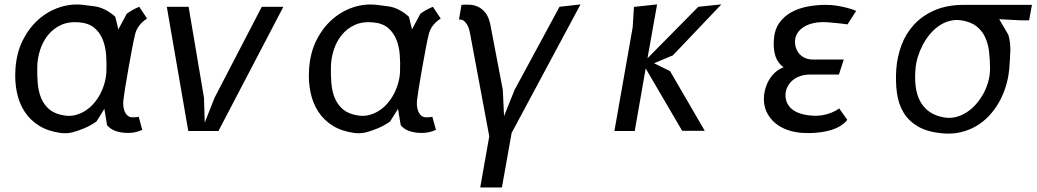

<svg xmlns="http://www.w3.org/2000/svg" viewBox="-20 -580 4590 850"><path d="M631 -498Q587 -469.5 577.5 -425.5Q572 -403 565 -366Q558 -329 548.5 -276Q529.5 -168.5 526 -134.5Q524.5 -117 527 -103.5Q529.5 -90 535 -80.2Q540.5 -70.5 548.5 -65.5Q556.5 -60.5 565.5 -60.5Q576.5 -60.5 582 -61.2Q587.5 -62 594 -63L610 -5Q580 8.5 548.5 8.5Q481.5 8.5 454 -26L442 -98L407 -42Q382.5 -25 355 -13Q329.5 -2 303 5.2Q276.5 12.5 248 8.5Q192.5 1 153 -23.5Q113.5 -48 89 -85.8Q64.5 -123.5 54.5 -172.2Q44.5 -221 48.5 -276.5Q53.5 -347.5 81.2 -402.5Q109 -457.5 151 -494.2Q193 -531 244.2 -547.8Q295.5 -564.5 347.5 -558.5Q375.5 -555.5 400 -551.8Q424.5 -548 445.5 -537Q458.5 -530.5 469.5 -522.8Q480.5 -515 490.5 -505.5L504 -450L541 -519Q552 -527.5 565.8 -535.2Q579.5 -543 596.5 -550ZM451 -263Q452.5 -300 449.8 -337Q447 -374 434.8 -404.8Q422.5 -435.5 398.2 -456.2Q374 -477 332 -481Q286 -485.5 251.2 -469.8Q216.5 -454 193.2 -425.5Q170 -397 158 -360.2Q146 -323.5 145 -286Q144 -246 147.2 -209.5Q150.5 -173 163 -144Q175.5 -115 199.2 -95.2Q223 -75.5 263.5 -69Q289.5 -64.5 313.2 -70.5Q337 -76.5 357.8 -89.8Q378.5 -103 395.2 -122.2Q412 -141.5 424 -164.5Q436 -187.5 443 -212.8Q450 -238 451 -263Z M813.5 0 718.5 -550H815L883 -147.5L886.5 -37.5L930 -147.5L1139 -550H1234.5L947 0Z M1931 -498Q1887 -469.5 1877.5 -425.5Q1872 -403 1865 -366Q1858 -329 1848.5 -276Q1829.5 -168.5 1826 -134.5Q1824.5 -117 1827 -103.5Q1829.5 -90 1835 -80.2Q1840.5 -70.5 1848.5 -65.5Q1856.5 -60.5 1865.5 -60.5Q1876.5 -60.5 1882 -61.2Q1887.5 -62 1894 -63L1910 -5Q1880 8.5 1848.5 8.5Q1781.5 8.5 1754 -26L1742 -98L1707 -42Q1682.5 -25 1655 -13Q1629.5 -2 1603 5.2Q1576.5 12.5 1548 8.5Q1492.5 1 1453 -23.5Q1413.5 -48 1389 -85.8Q1364.5 -123.5 1354.5 -172.2Q1344.5 -221 1348.5 -276.5Q1353.5 -347.5 1381.2 -402.5Q1409 -457.5 1451 -494.2Q1493 -531 1544.2 -547.8Q1595.5 -564.5 1647.5 -558.5Q1675.5 -555.5 1700 -551.8Q1724.5 -548 1745.5 -537Q1758.5 -530.5 1769.5 -522.8Q1780.5 -515 1790.5 -505.5L1804 -450L1841 -519Q1852 -527.5 1865.8 -535.2Q1879.5 -543 1896.5 -550ZM1751 -263Q1752.5 -300 1749.8 -337Q1747 -374 1734.8 -404.8Q1722.5 -435.5 1698.2 -456.2Q1674 -477 1632 -481Q1586 -485.5 1551.2 -469.8Q1516.5 -454 1493.2 -425.5Q1470 -397 1458 -360.2Q1446 -323.5 1445 -286Q1444 -246 1447.2 -209.5Q1450.5 -173 1463 -144Q1475.5 -115 1499.2 -95.2Q1523 -75.5 1563.5 -69Q1589.5 -64.5 1613.2 -70.5Q1637 -76.5 1657.8 -89.8Q1678.5 -103 1695.2 -122.2Q1712 -141.5 1724 -164.5Q1736 -187.5 1743 -212.8Q1750 -238 1751 -263Z M2023 -558.5Q2040.5 -560 2060.2 -559Q2080 -558 2098 -549.2Q2116 -540.5 2130.2 -521.8Q2144.5 -503 2151 -470L2206 -182L2211.5 -66L2258 -182L2457 -550L2550 -560.5L2245 8.5L2202 250H2106L2146 23.5L2060.5 -434.5Q2055.5 -459.5 2047.5 -471.8Q2039.5 -484 2031.5 -489Q2022.5 -494.5 2012 -493.5Z M2700 0 2781 -459.5 2786.5 -549.5 2889 -560.5 2846.5 -322 3071.5 -550 3173.5 -560.5 2959 -335 2875.5 -300 2946.5 -265 3100 -1H3000L2838.5 -277L2790 0Z M3715.5 -316.5 3694 -250H3567Q3542.5 -250 3522.2 -243Q3502 -236 3487.5 -223.2Q3473 -210.5 3465 -193.2Q3457 -176 3457.5 -156Q3458.5 -120 3486.2 -96.8Q3514 -73.5 3569.5 -68.5Q3599 -66 3622.2 -70.2Q3645.5 -74.5 3661.5 -81.5Q3680.5 -89 3695 -100L3731 -49.5Q3718 -31.5 3692.5 -18Q3681.5 -12 3666.8 -6.8Q3652 -1.5 3632.8 2.2Q3613.5 6 3589.5 8Q3565.5 10 3536 8.5Q3500 7 3467 -4.5Q3434 -16 3409.8 -37Q3385.5 -58 3372.2 -88Q3359 -118 3362.5 -156.5Q3364.5 -178 3371.8 -198.2Q3379 -218.5 3390.5 -235.2Q3402 -252 3417 -264Q3432 -276 3449 -282Q3423 -301 3413 -331.2Q3403 -361.5 3406 -405Q3409 -449 3430 -478.5Q3451 -508 3483.2 -525.8Q3515.5 -543.5 3555.2 -551Q3595 -558.5 3635.5 -558.5Q3664 -558.5 3688.2 -554.2Q3712.5 -550 3731 -545Q3752.5 -539.5 3770.5 -532L3732 -472Q3719.5 -473.5 3705.5 -475.5Q3693 -477 3677 -478.5Q3661 -480 3642 -481.5Q3610.5 -483.5 3584.2 -478.2Q3558 -473 3539.2 -461.2Q3520.5 -449.5 3510 -432.8Q3499.5 -416 3499.5 -395.5Q3499.5 -379 3505 -364.8Q3510.5 -350.5 3520.5 -339.8Q3530.5 -329 3545.2 -322.8Q3560 -316.5 3578.5 -316.5Z M3948 -275Q3952 -328.5 3970.8 -379.5Q3989.5 -430.5 4025.8 -470.2Q4062 -510 4117 -534.2Q4172 -558.5 4248.5 -558.5H4548.5L4536 -490H4498.5L4403.5 -495L4444 -426Q4454 -391.5 4452.8 -354Q4451.5 -316.5 4448 -275Q4444.5 -236 4433.2 -198.8Q4422 -161.5 4403.2 -128.2Q4384.5 -95 4358.8 -67.5Q4333 -40 4300.8 -21.2Q4268.5 -2.5 4230.2 6Q4192 14.5 4148 10Q4084 3.5 4043.2 -20.5Q4002.5 -44.5 3980 -82Q3957.5 -119.5 3950.8 -168.8Q3944 -218 3948 -275ZM4033 -275Q4029.5 -235.5 4033.5 -199.8Q4037.5 -164 4051.8 -135.2Q4066 -106.5 4092.5 -86.8Q4119 -67 4160.5 -60Q4187.5 -55.5 4213 -62.2Q4238.5 -69 4261 -83.8Q4283.5 -98.5 4302.2 -120.2Q4321 -142 4334.5 -167.2Q4348 -192.5 4355.5 -220.2Q4363 -248 4363 -275Q4363 -314.5 4358.8 -350.8Q4354.5 -387 4341 -415.8Q4327.5 -444.5 4302.5 -464Q4277.5 -483.5 4236 -490Q4208.5 -494 4183.5 -487.2Q4158.5 -480.5 4136.5 -465.2Q4114.5 -450 4096.5 -428.2Q4078.5 -406.5 4065.2 -381.2Q4052 -356 4043.5 -328.8Q4035 -301.5 4033 -275Z"/></svg>

Font: B612 Mono
Style: Italic
Weight: 400
Italic angle: -10°
Version: Version 1.005